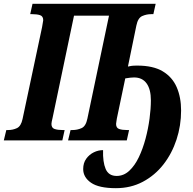

<svg xmlns="http://www.w3.org/2000/svg" viewBox="-40 -734 1011 1004"><path d="M566 250Q477 250 436 221.5Q395 193 395 150Q395 118 411 96Q427 74 450.5 62.5Q474 51 499 51Q497 113 512.5 149.5Q528 186 570 186Q607 186 636 159Q665 132 686 88Q707 44 721 -8.5Q735 -61 742 -113.5Q749 -166 749 -209Q749 -267 726.5 -298Q704 -329 661 -329Q643 -329 615 -324L571 -114Q570 -105 568.5 -97.5Q567 -90 567 -86Q567 -65 583 -59.5Q599 -54 624 -54H635L623 0H316L329 -54H339Q364 -54 386.5 -64Q409 -74 417 -114L530 -652H347L235 -118Q232 -106 230.5 -98Q229 -90 229 -86Q229 -65 245.5 -59.5Q262 -54 287 -54H298L286 0H-20L-7 -54H3Q27 -54 48.5 -64Q70 -74 78 -112L180 -592Q182 -608 184 -616Q186 -624 186 -628Q186 -649 170 -654.5Q154 -660 128 -660H118L130 -714H774L762 -660H751Q726 -660 703.5 -650Q681 -640 673 -600L629 -386Q638 -388 647.5 -389.5Q657 -391 678 -391Q761 -391 811 -361Q861 -331 884 -278Q907 -225 907 -156Q907 -77 883 -4Q859 69 814.5 126Q770 183 707 216.5Q644 250 566 250Z"/></svg>

Font: Noto Serif ExtraCondensed ExtraBold
Style: Italic
Weight: 800
Width: 2
Italic angle: -12°
Designer: Monotype Design Team
Foundry: Monotype Imaging Inc.
Version: Version 2.013